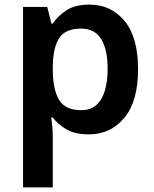

<svg xmlns="http://www.w3.org/2000/svg" viewBox="-20 -573 667 833"><path d="M368 -553Q462 -553 520.5 -482Q579 -411 579 -272Q579 -134 519.5 -62Q460 10 365 10Q305 10 268 -12Q231 -34 209 -63H202Q205 -44 207 -22Q209 0 209 20V240H80V-543H185L203 -471H209Q232 -505 269.5 -529Q307 -553 368 -553ZM331 -449Q265 -449 238 -409.5Q211 -370 209 -289V-273Q209 -187 235.5 -141Q262 -95 333 -95Q372 -95 397 -116.5Q422 -138 434.5 -178.5Q447 -219 447 -274Q447 -358 419 -403.5Q391 -449 331 -449Z"/></svg>

Font: Noto Sans Kawi SemiBold
Style: Regular
Weight: 600
Designer: Fadhl Haqq
Version: Version 1.000